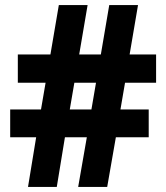

<svg xmlns="http://www.w3.org/2000/svg" viewBox="-20 -734 650 754"><path d="M471 -409 453 -304H564V-195H435L401 0H287L321 -195H235L203 0H90L122 -195H20V-304H141L159 -409H50V-520H178L211 -714H324L291 -520H376L409 -714H522L489 -520H593V-409ZM254 -304H339L357 -409H272Z"/></svg>

Font: Noto Sans Khmer UI SemiCondensed ExtraBold
Style: Regular
Weight: 800
Width: 4
Designer: Danh Hong and the Monotype Design Team
Foundry: Monotype Imaging Inc.
Version: Version 2.002; ttfautohint (v1.8.4.7-5d5b)